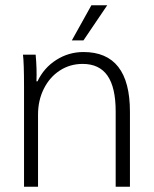

<svg xmlns="http://www.w3.org/2000/svg" viewBox="-20 -707 582 727"><path d="M71 -378Q71 -468 67 -500H115Q120 -446 118 -399H122Q146 -450 193 -480Q240 -510 296 -510Q472 -510 472 -284V0H418V-285Q418 -376 387 -420.5Q356 -465 293 -465Q245 -465 206.5 -440Q168 -415 146 -371Q124 -327 124 -273V0H71ZM326 -687H386L296 -554H252Z"/></svg>

Font: Sarabun ExtraLight
Style: Regular
Weight: 275
Designer: Suppakit Chalermlarp | Katatrad Co.,Ltd.
Foundry: Cadson Demak Co.,Ltd.
Version: Version 1.000; ttfautohint (v1.6)